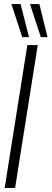

<svg xmlns="http://www.w3.org/2000/svg" viewBox="-20 -921 253 941"><path d="M3 0 114 -700H165L54 0ZM89 -739 36 -901H81L122 -739ZM180 -739 127 -901H173L213 -739Z"/></svg>

Font: Georama Condensed Light
Style: Italic
Weight: 300
Width: 3
Italic angle: -9°
Designer: Jean-Baptiste Levee
Foundry: Production Type
Version: Version 1.000